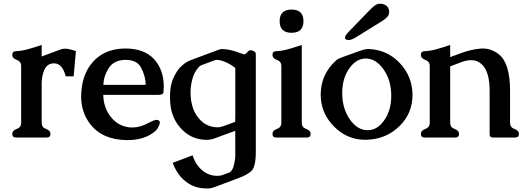

<svg xmlns="http://www.w3.org/2000/svg" viewBox="-20 -746 2886 1055"><path d="M209 -290.5V-71.3Q209 -45.9 233.2 -37.4Q257.3 -28.8 257.3 -10.3Q257.3 9.8 235.4 9.8H69.8Q47.4 9.8 47.4 -10.3Q47.4 -28.8 71.8 -37.4Q96.2 -45.9 96.2 -71.3V-383.8Q96.2 -408.2 71.8 -417Q47.4 -425.8 47.4 -444.8Q47.4 -464.8 69.3 -464.8Q99.6 -466.3 130.1 -474.6Q160.6 -482.9 209 -499V-435.5L259.8 -454.6Q297.4 -468.8 318.8 -476.1Q327.6 -478.5 338.4 -478.5Q358.9 -478.5 397 -465.3L384.8 -326.7H341.3Q322.3 -397.9 277.8 -397.9Q272.9 -397.9 268.6 -397.5Q238.8 -394 224.6 -364Q210.4 -334 209 -290.5Z M430.2 -271Q444.3 -364.3 505.9 -421.4Q567.4 -478.5 668 -479.5H669.9Q772 -479.5 826.7 -420.9Q879.9 -362.3 879.9 -270Q879.4 -250 877.9 -237.3Q876.5 -224.6 846.2 -224.6H547.4Q548.8 -157.7 585.2 -108.6Q621.6 -59.6 675.3 -48.8Q690.9 -45.4 707 -45.4Q750 -45.4 796.4 -70.8Q827.6 -87.4 840.8 -87.4Q847.7 -87.4 853.5 -83.5Q858.4 -78.6 858.4 -72.3Q858.4 -64 851.1 -50.8Q844.7 -37.6 840.6 -33.2Q836.4 -28.8 833 -25.4Q775.9 23.9 679.2 23.9Q544.4 22.9 477.5 -62Q425.8 -127.4 425.8 -216.3Q425.8 -242.7 430.2 -271ZM547.9 -279.8H780.3Q780.3 -327.6 754.4 -375.5Q731.9 -417 670.9 -417H665.5Q604.5 -415 576.9 -370.8Q549.3 -326.7 547.9 -279.8Z M1272.9 -106.9V-372.1Q1257.3 -386.7 1226.8 -401.4Q1196.3 -416 1173.8 -417H1172.4Q1165.5 -417 1157.7 -414.1Q1140.1 -407.7 1122.8 -401.1Q1105.5 -394.5 1087.9 -388.2Q1078.6 -384.3 1073.2 -378.4Q1044.9 -348.1 1035.2 -304.7Q1026.9 -270.5 1026.9 -237.3Q1026.9 -227.1 1027.8 -215.8Q1033.2 -147.9 1064.5 -106Q1094.7 -63.5 1139.6 -51.3Q1156.2 -46.4 1173.3 -46.4Q1178.7 -46.4 1184.1 -46.9Q1192.9 -47.9 1206.1 -52.2Q1217.3 -56.2 1241 -64.9Q1264.6 -73.7 1272.5 -76.7V-106.9ZM1272.5 -27.3 1155.8 15.6Q1137.7 22 1125 22H1104.5Q1029.3 18.1 976.6 -37.6Q923.3 -94.2 916 -174.8Q914.1 -195.3 914.1 -214.8Q914.1 -240.7 917.5 -265.1Q923.8 -308.6 951.2 -351.6Q964.4 -374.5 997.1 -399.4Q1009.3 -407.7 1023.9 -414.1Q1063.5 -428.7 1102.8 -443.4Q1142.1 -458 1181.6 -472.7Q1192.4 -476.6 1202.1 -476.6H1205.1Q1238.3 -475.1 1285.2 -460Q1290 -458.5 1291 -457.5Q1300.8 -453.6 1315.9 -448.7Q1319.8 -447.3 1323.2 -447.3Q1326.2 -447.3 1328.1 -448.7Q1337.4 -456.5 1340.8 -461.4Q1347.2 -469.7 1357.9 -469.7Q1363.3 -469.7 1367.7 -467.8Q1385.7 -461.4 1385.7 -449.2V87.9Q1385.7 172.4 1360.4 194.6Q1335 216.8 1290 232.9L1155.8 283.2Q1137.7 289.6 1125 289.6Q1111.8 289.6 1104 289.1Q1029.8 286.6 975.6 228.5Q947.8 198.2 928.7 148.9Q981 128.4 1038.1 107.4Q1050.3 142.1 1064.5 161.1Q1095.2 203.1 1139.6 215.8Q1156.2 220.2 1172.4 220.2Q1178.7 220.2 1184.1 219.7Q1193.4 218.8 1206.1 214.8Q1211.4 212.4 1220.9 209Q1230.5 205.6 1240.2 201.7Q1258.3 192.9 1265.6 159.7Q1272.9 126.5 1272.9 115.7Z M1582 -693.4Q1647.5 -693.4 1647.5 -629.9Q1647.5 -565.9 1582 -565.9Q1516.6 -565.9 1516.6 -629.9Q1516.6 -693.4 1582 -693.4ZM1638.2 -71.3Q1638.2 -45.9 1662.6 -37.4Q1687 -28.8 1687 -10.3Q1687 9.8 1665 9.8H1499.5Q1477.1 9.8 1477.1 -10.3Q1477.1 -28.8 1501.5 -37.4Q1525.9 -45.9 1525.9 -71.3V-383.8Q1525.9 -408.2 1501.5 -417Q1477.1 -425.8 1477.1 -444.8Q1477.1 -464.8 1499 -464.8Q1529.3 -466.3 1559.8 -474.6Q1590.3 -482.9 1638.2 -499Z M2006.3 -476.6Q2107.4 -472.7 2176.3 -399.9Q2245.1 -327.1 2246.6 -227.1V-224.1Q2246.6 -123 2174.8 -52.7Q2101.1 19 1994.1 22H1986.3Q1886.7 22 1814.9 -51.3Q1742.2 -125 1742.2 -225.6V-227.1Q1742.7 -337.4 1825.7 -413.1Q1836.9 -423.3 1856.4 -430.2Q1876 -437 1912.1 -450.2Q1933.6 -458 1959.5 -467.3Q1986.3 -476.6 2004.4 -476.6ZM1995.1 -424.3H1989.7Q1939.5 -424.3 1901.9 -374Q1860.4 -317.9 1860.4 -234.9Q1860.4 -151.9 1900.6 -92.5Q1940.9 -33.2 1995.1 -30.8H2001.5Q2051.3 -30.8 2088.4 -81.1Q2129.9 -136.7 2129.9 -219.7Q2129.9 -302.7 2089.4 -362.1Q2048.8 -421.4 1995.1 -424.3ZM1935.5 -541Q1911.1 -525.9 1894.5 -525.9Q1889.6 -525.9 1888.2 -526.9Q1875.5 -528.3 1875.5 -540Q1875.5 -549.8 1895 -570.3L1953.6 -630.9Q1965.3 -643.1 1997.3 -676.3Q2029.3 -709.5 2042.5 -717.8Q2055.7 -725.6 2069.8 -725.6Q2081.1 -725.6 2092.8 -720.7Q2118.2 -709.5 2118.2 -680.2Q2118.2 -663.6 2106.4 -651.6Q2094.7 -639.6 2082 -631.8Z M2453.6 -432.1Q2463.4 -435.5 2483.9 -443.4Q2504.4 -451.2 2522.9 -457.5Q2569.8 -474.1 2619.6 -479Q2626.5 -479.5 2633.3 -479.5Q2679.2 -479.5 2719.7 -448.7Q2782.7 -400.4 2782.7 -247.1V-71.3Q2782.7 -45.9 2807.1 -37.4Q2831.5 -28.8 2831.5 -10.3Q2831.5 9.8 2809.6 9.8H2690.9Q2670.4 9.8 2670.4 -6.3V-247.1Q2670.4 -350.6 2628.9 -391.1Q2604 -415.5 2568.8 -415.5Q2547.9 -415.5 2522.5 -407.2Q2511.7 -403.3 2495.4 -397.2Q2479 -391.1 2466.8 -386.2Q2455.6 -382.3 2453.6 -381.3V-71.3Q2453.6 -45.9 2478 -37.4Q2502.4 -28.8 2502.4 -10.3Q2502.4 9.8 2480.5 9.8H2314.9Q2292.5 9.8 2292.5 -10.3Q2292.5 -28.8 2316.9 -37.4Q2341.3 -45.9 2341.3 -71.3V-383.8Q2341.3 -408.2 2316.9 -417Q2292.5 -425.8 2292.5 -444.8Q2292.5 -464.8 2314.5 -464.8Q2344.7 -466.3 2375.2 -474.6Q2405.8 -482.9 2453.6 -499Z"/></svg>

Font: Caudex
Style: Bold
Weight: 700
Version: Version 1.01